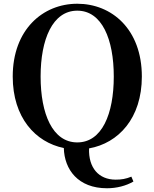

<svg xmlns="http://www.w3.org/2000/svg" viewBox="-20 -779 825 1026"><path d="M393 -18C261 -18 197 -170 197 -370C197 -569 261 -722 393 -722C525 -722 588 -569 588 -370C588 -170 525 -18 393 -18ZM552 227C603 227 654 214 693 191L682 165C653 177 629 181 598 181C508 181 452 118 456 14C613 -14 738 -147 738 -370C738 -623 577 -759 393 -759C209 -759 48 -621 48 -370C48 -151 169 -19 321 12C324 127 397 227 552 227Z"/></svg>

Font: Source Han Serif CN
Style: Bold
Weight: 700
Designer: Ryoko NISHIZUKA 西塚涼子 (kana & ideographs); Frank Grießhammer (Latin, Greek & Cyrillic); Wenlong ZHANG 张文龙 (bopomofo); San
Foundry: Adobe
Version: Version 2.003;hotconv 1.1.1;makeotfexe 2.6.0